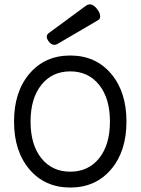

<svg xmlns="http://www.w3.org/2000/svg" viewBox="-20 -843 640 874"><path d="M43.9 -289.6Q43.9 -154.3 114.3 -71.8Q184.6 10.7 299.8 10.7Q415 10.7 485.4 -71.8Q555.7 -154.3 555.7 -289.6Q555.7 -425.3 485.4 -507.8Q415 -590.3 299.8 -590.3Q184.6 -590.3 114.3 -507.8Q43.9 -425.3 43.9 -289.6ZM431.4 -456.5Q480.5 -395 480.5 -289.6Q480.5 -184.1 431.4 -122.8Q382.3 -61.5 299.8 -61.5Q217.3 -61.5 168.2 -122.8Q119.1 -184.1 119.1 -289.6Q119.1 -395 168.2 -456.5Q217.3 -518.1 299.8 -518.1Q382.3 -518.1 431.4 -456.5ZM200.7 -691.4Q191.9 -684.1 193.1 -673.3Q194.3 -662.6 204.6 -650.9Q221.7 -631.3 242.7 -643.6L425.3 -750.5Q432.6 -754.4 435.1 -761.5Q437.5 -768.6 434.3 -779.5Q431.2 -790.5 421.4 -802.7Q395.5 -835 370.6 -816.4Z"/></svg>

Font: Courier Prime Code
Style: Regular
Weight: 400
Designer: Alan Dague-Greene
Foundry: Quote-Unquote Apps
Version: Version 3.18